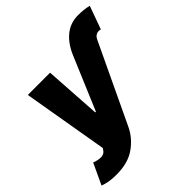

<svg xmlns="http://www.w3.org/2000/svg" viewBox="-267 -842 1209 1209"><g transform="rotate(-45 338.0 -237.0)"><path d="M78.1 204.1Q44.4 204.6 14.6 199.5Q-15.1 194.3 -36.1 185.5L29.3 45.9Q63.5 58.6 89.8 57.6Q116.2 56.6 129.9 34.2L136.7 24.4L39.1 -545.9H237.3L261.7 -168H267.6L417 -521.5Q449.2 -597.2 500 -637.5Q550.8 -677.7 617.2 -677.7Q670.4 -677.7 711.9 -667L656.2 -512.7Q633.3 -518.1 622.1 -511.7Q605 -505.4 594.7 -483.4L343.8 45.9Q311 113.8 246.1 159.2Q181.2 204.6 78.1 204.1Z"/></g></svg>

Font: Inter Tight Black
Style: Italic
Weight: 900
Italic angle: -9.39999°
Designer: Rasmus Andersson
Foundry: rsms
Version: Version 3.004; ttfautohint (v1.8.4.7-5d5b)